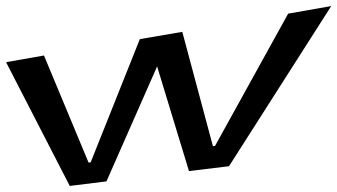

<svg xmlns="http://www.w3.org/2000/svg" viewBox="-158 -592 1112 633"><path d="M934 -572 792 -547 551 -111 544 -110 443 -487 303 -463 141 -57 134 -56 -13 -409 -138 -387 72 21 193 6 360 -373 465 -28 597 -44Z"/></svg>

Font: Gamestation Warped
Style: Regular
Weight: 400
Designer: Jonas Hecksher
Foundry: Jonas Hecksher, Playtypeª, e-types AS
Version: Version 1.003